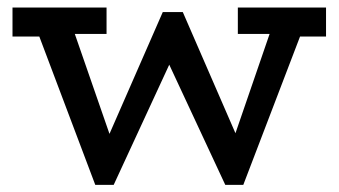

<svg xmlns="http://www.w3.org/2000/svg" viewBox="-20 -491 924 524"><path d="M14.1 -391.2V-470.5H270.8V-398.3H125.7L122.1 -391.2ZM240 13.5 75.4 -422.8H175.7L305.5 -48.7L283.2 13.5ZM272.4 13.5 239.6 -36.1 424.2 -458H451.8L466.8 -368.3L290.3 13.5ZM594.8 13.5 416.8 -368.3 441.8 -458H478.9L656.8 -48.7L636.8 13.5ZM626.5 13.5 591.2 -36.1 725.7 -427.2H812.6L644 13.5ZM629.1 -398.3V-470.5H869.8V-391.2H761.9L758.3 -398.3Z"/></svg>

Font: BioRhyme ExtraBold
Style: Regular
Weight: 800
Designer: Aoife Mooney
Foundry: Aoife Mooney Type
Version: Version 1.600;gftools[0.9.33]